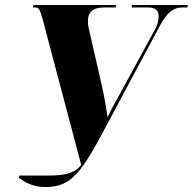

<svg xmlns="http://www.w3.org/2000/svg" viewBox="-20 -734 774 771"><path d="M55 -20C79 -3 111 17 160 17C253 17 296 -20 390 -197L621 -629C653 -688 679 -704 712 -704H732L734 -714H510L509 -704H575C606 -704 617 -690 617 -669C617 -657 614 -635 602 -615L449 -334C433 -306 421 -283 412 -263C408 -292 400 -341 389 -390L340 -604C336 -620 333 -635 333 -649C333 -683 350 -704 398 -704H444L446 -714H114L112 -704H122C138 -704 141 -692 152 -654L306 -72C280 -36 233 -29 171 -29H58Z"/></svg>

Font: Noto Serif Display Condensed Black
Style: Italic
Weight: 900
Width: 3
Italic angle: -12°
Designer: Monotype Design Team
Foundry: Monotype Imaging Inc.
Version: Version 2.009